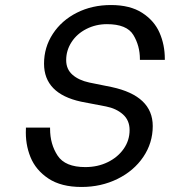

<svg xmlns="http://www.w3.org/2000/svg" viewBox="-20 -735 675 763"><path d="M83 -223V-228H179V-223Q179 -162 209 -116.5Q239 -71 319 -71Q368 -71 408 -90.5Q448 -110 471.5 -143.5Q495 -177 495 -218Q495 -257 468.5 -280.5Q442 -304 401 -312L302 -331Q155 -363 155 -482Q155 -547 190 -600.5Q225 -654 285.5 -684.5Q346 -715 421 -715Q497 -715 545 -684Q593 -653 614 -605Q635 -557 635 -501V-497H536V-500Q536 -553 510 -596Q484 -639 405 -639Q361 -639 323.5 -620Q286 -601 264.5 -568Q243 -535 243 -496Q243 -460 268 -438Q293 -416 335 -407L424 -389Q587 -354 587 -234Q587 -167 549.5 -111.5Q512 -56 447 -24Q382 8 304 8Q223 8 172.5 -25.5Q122 -59 101 -111Q80 -163 83 -223Z"/></svg>

Font: Be Vietnam
Style: Italic
Weight: 400
Italic angle: -9.33299°
Designer: Gabriel Lam
Foundry: TypeRant
Version: Version 3.000